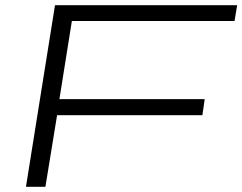

<svg xmlns="http://www.w3.org/2000/svg" viewBox="-20 -720 934 740"><path d="M80 0 192 -700H894L884 -639H257L209 -338H769L760 -276H200L155 0Z"/></svg>

Font: Georama ExtraExtended Light
Style: Italic
Weight: 300
Width: 8
Italic angle: -9°
Designer: Jean-Baptiste Levee
Foundry: Production Type
Version: Version 1.000